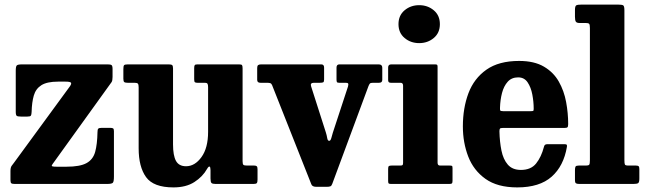

<svg xmlns="http://www.w3.org/2000/svg" viewBox="-20 -800 2818 835"><path d="M232.5 -445Q184.5 -445 160 -429.5Q135.5 -414 127 -384.5Q118.5 -355 117.5 -313Q117 -301 114.2 -297Q111.5 -293 98.5 -293H71.5Q57 -293 52.8 -296.2Q48.5 -299.5 48.5 -314V-492.5Q48.5 -511 53 -515.5Q57.5 -520 76.5 -520H448.5Q461 -520 465.2 -516.8Q469.5 -513.5 469.5 -500V-465.5Q469.5 -449 465.2 -442.8Q461 -436.5 454.5 -428L215.5 -96Q206 -84 205 -79.5Q204 -75 226 -75H269.5Q327.5 -75 356 -90.5Q384.5 -106 393.8 -139.2Q403 -172.5 404 -225.5Q404 -236.5 407.2 -240.2Q410.5 -244 422.5 -244H458.5Q468.5 -244 472 -241.5Q475.5 -239 475.5 -229.5V-32.5Q475.5 -11 471 -5.5Q466.5 0 445 0H44.5Q33 0 29.2 -3Q25.5 -6 25.5 -17V-56Q25.5 -71.5 30.5 -78.5Q35.5 -85.5 42.5 -94.5L282.5 -422.5Q291.5 -434.5 289 -439.8Q286.5 -445 264.5 -445Z M583 -155V-420Q583 -432 579.8 -436Q576.5 -440 565.5 -440H535.5Q524.5 -440 520.5 -443Q516.5 -446 516.5 -457.5V-499Q516.5 -512.5 519.5 -516.2Q522.5 -520 535.5 -520H713.5Q725 -520 728.8 -516.8Q732.5 -513.5 732.5 -502.5V-172Q732.5 -124 745.2 -100.5Q758 -77 789 -77Q827.5 -77 856.2 -116.8Q885 -156.5 885 -227V-421Q885 -432 882.2 -436Q879.5 -440 871.5 -440H838.5Q830.5 -440 827.5 -442.5Q824.5 -445 824.5 -455.5V-503.5Q824.5 -513.5 827 -516.8Q829.5 -520 839 -520H1019.5Q1030 -520 1032.5 -516.8Q1035 -513.5 1035 -502.5V-99Q1035 -86 1038.8 -83Q1042.5 -80 1055 -80H1085.5Q1093.5 -80 1096.8 -76.8Q1100 -73.5 1100 -63.5V-19.5Q1100 -8 1097 -4Q1094 0 1083 0H917.5Q904 0 899.8 -4.2Q895.5 -8.5 895.5 -23.5V-60Q895.5 -73.5 891.5 -75.5Q887.5 -77.5 880.5 -65.5Q861.5 -31.5 825.2 -8.2Q789 15 734.5 15Q647.5 15 615.2 -29.8Q583 -74.5 583 -155Z M1427.5 -223 1493.5 -424Q1496 -433.5 1494 -436.8Q1492 -440 1483.5 -440H1455Q1447 -440 1445.2 -443.2Q1443.5 -446.5 1443.5 -454.5V-506Q1443.5 -520 1456 -520H1627Q1642.5 -520 1642.5 -505.5V-452.5Q1642.5 -440 1628.5 -440H1602Q1591.5 -440 1588.5 -436.5Q1585.5 -433 1582.5 -425.5L1425 -0.5Q1422 8 1417 10.2Q1412 12.5 1400 12.5H1356Q1338 12.5 1334 1.5L1163 -430.5Q1160 -437 1155 -438.5Q1150 -440 1140.5 -440H1112.5Q1098.5 -440 1098.5 -452.5V-504.5Q1098.5 -514 1102.8 -517Q1107 -520 1116 -520H1377.5Q1389.5 -520 1389.5 -506V-454.5Q1389.5 -444 1385.5 -442Q1381.5 -440 1371 -440H1345Q1328 -440 1333 -424.5L1397 -224.5Q1401 -212 1403 -199.8Q1405 -187.5 1411.5 -187.5Q1417.5 -187.5 1420.8 -199.2Q1424 -211 1427.5 -223Z M1713 -695Q1713 -733 1739.5 -755.2Q1766 -777.5 1803 -777.5Q1840 -777.5 1866.5 -755.2Q1893 -733 1893 -695Q1893 -657 1866.5 -634.8Q1840 -612.5 1803 -612.5Q1766 -612.5 1739.5 -634.8Q1713 -657 1713 -695ZM1722 -440H1679.5Q1668 -440 1668 -451V-506.5Q1668 -520 1681.5 -520H1872Q1878.5 -520 1880.8 -518.2Q1883 -516.5 1883 -510V-92.5Q1883 -80 1893.5 -80H1935Q1943 -80 1945.5 -78.5Q1948 -77 1948 -69V-14Q1948 -5 1945.5 -2.5Q1943 0 1933.5 0H1681.5Q1673.5 0 1670.8 -2Q1668 -4 1668 -12.5V-65.5Q1668 -75 1671 -77.5Q1674 -80 1683 -80H1720.5Q1728.5 -80 1730.8 -82.2Q1733 -84.5 1733 -92.5V-427.5Q1733 -440 1722 -440Z M1993 -250Q1993 -330 2017.2 -394.5Q2041.5 -459 2095.5 -497Q2149.5 -535 2237.5 -535Q2303.5 -535 2345.5 -510.2Q2387.5 -485.5 2410.2 -445.2Q2433 -405 2442 -356.5Q2451 -308 2451 -260.5Q2451 -249.5 2447.8 -246.5Q2444.5 -243.5 2433.5 -243.5H2166Q2157 -243.5 2154.5 -240.8Q2152 -238 2152 -229Q2153 -183.5 2160.8 -145.2Q2168.5 -107 2188.5 -84Q2208.5 -61 2245.5 -61Q2289 -61 2311.5 -89Q2334 -117 2345.5 -161Q2346.5 -166.5 2349.8 -169.8Q2353 -173 2361 -173H2433.5Q2442.5 -173 2444.5 -170.5Q2446.5 -168 2445.5 -161.5Q2431.5 -78 2379 -31.5Q2326.5 15 2229.5 15Q2143.5 15 2091.5 -22Q2039.5 -59 2016.2 -119.5Q1993 -180 1993 -250ZM2168 -316.5H2287.5Q2297.5 -316.5 2299.2 -318Q2301 -319.5 2301 -327.5Q2301 -357.5 2295 -389Q2289 -420.5 2274.5 -442Q2260 -463.5 2233.5 -463.5Q2205 -463.5 2188 -444.5Q2171 -425.5 2163.2 -395.5Q2155.5 -365.5 2154.5 -332Q2154 -323 2155.5 -319.8Q2157 -316.5 2168 -316.5Z M2527 -700H2500.5Q2488 -700 2484.2 -706Q2480.5 -712 2480.5 -727V-756.5Q2480.5 -773.5 2486.2 -776.8Q2492 -780 2508.5 -780H2668.5Q2685.5 -780 2690.5 -776.5Q2695.5 -773 2695.5 -755.5V-104Q2695.5 -88.5 2697.8 -84.2Q2700 -80 2713.5 -80H2745.5Q2754 -80 2757.2 -77.2Q2760.5 -74.5 2760.5 -65V-23.5Q2760.5 -7 2755.2 -3.5Q2750 0 2734 0H2500.5Q2489 0 2484.8 -2.8Q2480.5 -5.5 2480.5 -17.5V-60.5Q2480.5 -71.5 2483.2 -75.8Q2486 -80 2497 -80H2528.5Q2539 -80 2542.2 -83.5Q2545.5 -87 2545.5 -103.5V-678.5Q2545.5 -693.5 2541.8 -696.8Q2538 -700 2527 -700Z"/></svg>

Font: Besley* Narrow
Style: Bold
Weight: 700
Width: 4
Designer: Owen Earl
Foundry: indestructible type*
Version: Version 3.000; ttfautohint (v1.8.3)